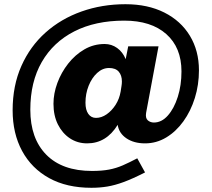

<svg xmlns="http://www.w3.org/2000/svg" viewBox="-20 -730 1005 912"><path d="M414 162Q297 162 213.5 116Q130 70 85 -13Q40 -96 40 -206Q40 -323 81.5 -416.5Q123 -510 196.5 -575.5Q270 -641 367.5 -675.5Q465 -710 576 -710Q682 -710 760.5 -670.5Q839 -631 882 -560Q925 -489 925 -396Q925 -327 905.5 -264.5Q886 -202 851 -153.5Q816 -105 769.5 -77Q723 -49 669 -49Q616 -49 580.5 -73Q545 -97 539 -137Q485 -49 394 -49Q348 -49 312 -73Q276 -97 255 -139Q234 -181 234 -237Q234 -286 252.5 -336Q271 -386 304 -428Q337 -470 381 -495.5Q425 -521 477 -521Q510 -521 536.5 -502Q563 -483 577 -449L589 -510H733L674 -194Q670 -169 682 -158.5Q694 -148 711 -148Q748 -148 777.5 -181.5Q807 -215 824.5 -270Q842 -325 842 -391Q842 -504 770 -568Q698 -632 570 -632Q433 -632 333 -581Q233 -530 178.5 -435.5Q124 -341 124 -209Q124 -72 200 5Q276 82 417 82Q464 82 498 75.5Q532 69 563 55.5Q594 42 632 22L669 89Q610 119 568 134.5Q526 150 490 156Q454 162 414 162ZM436 -170Q462 -170 486.5 -187Q511 -204 529 -232Q547 -260 553 -295Q555 -309 557 -320.5Q559 -332 559 -343Q559 -372 544 -389.5Q529 -407 498 -407Q467 -407 441.5 -383.5Q416 -360 401 -322.5Q386 -285 386 -242Q386 -208 399.5 -189Q413 -170 436 -170Z"/></svg>

Font: Lexend Deca
Style: Bold
Weight: 700
Designer: Bonnie Shaver-Troup, Thomas Jockin
Foundry: Lexend
Version: Version 1.008; ttfautohint (v1.8.4.7-5d5b)